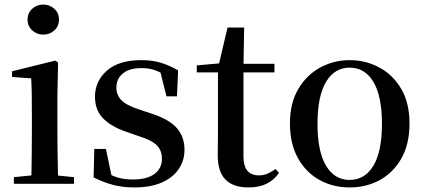

<svg xmlns="http://www.w3.org/2000/svg" viewBox="-20 -807 1862 843"><path d="M41 0V-29L149 -40H198L305 -29V0ZM117 0Q118 -25 118.5 -66.5Q119 -108 119.5 -153Q120 -198 120 -232V-300Q120 -350 119.5 -388.5Q119 -427 117 -463L33 -469V-494L223 -541L235 -532L232 -385V-232Q232 -198 232.5 -153Q233 -108 234 -66.5Q235 -25 236 0ZM170 -655Q142 -655 121.5 -673.5Q101 -692 101 -721Q101 -750 121.5 -768.5Q142 -787 170 -787Q198 -787 218.5 -768.5Q239 -750 239 -721Q239 -692 218.5 -673.5Q198 -655 170 -655Z M570 16Q518 16 475.5 4.5Q433 -7 391 -28L394 -153H445L473 -20L430 -24V-60Q460 -40 490.5 -29.5Q521 -19 563 -19Q626 -19 658.5 -43.5Q691 -68 691 -110Q691 -145 669.5 -168Q648 -191 587 -210L533 -229Q470 -250 433.5 -286.5Q397 -323 397 -382Q397 -451 449.5 -497Q502 -543 600 -543Q647 -543 684.5 -532Q722 -521 762 -498L757 -384H711L679 -511L716 -500V-469Q686 -490 660 -499Q634 -508 601 -508Q548 -508 519.5 -484.5Q491 -461 491 -422Q491 -389 513.5 -366.5Q536 -344 592 -326L646 -308Q723 -283 756.5 -244.5Q790 -206 790 -150Q790 -102 764.5 -64.5Q739 -27 690 -5.5Q641 16 570 16Z M993 -489V-527H1185V-489ZM1071 16Q1004 16 970 -18.5Q936 -53 936 -126Q936 -152 936.5 -173Q937 -194 937 -223V-489H844V-520L958 -530L939 -516L979 -686H1052L1049 -511V-500V-121Q1049 -77 1066.5 -57Q1084 -37 1116 -37Q1137 -37 1153.5 -44Q1170 -51 1190 -65L1205 -48Q1184 -17 1151 -0.5Q1118 16 1071 16Z M1515 16Q1442 16 1382.5 -17Q1323 -50 1288 -113Q1253 -176 1253 -265Q1253 -354 1289.5 -416Q1326 -478 1386 -510.5Q1446 -543 1515 -543Q1585 -543 1645 -511Q1705 -479 1741.5 -417Q1778 -355 1778 -265Q1778 -175 1743 -112.5Q1708 -50 1648.5 -17Q1589 16 1515 16ZM1515 -17Q1582 -17 1619.5 -79.5Q1657 -142 1657 -263Q1657 -385 1619.5 -447.5Q1582 -510 1515 -510Q1449 -510 1411.5 -447.5Q1374 -385 1374 -263Q1374 -142 1411.5 -79.5Q1449 -17 1515 -17Z"/></svg>

Font: Noto Serif KR ExtraLight SemiBold
Style: Regular
Weight: 600
Version: Version 2.002-H1;hotconv 1.1.0;makeotfexe 2.6.0